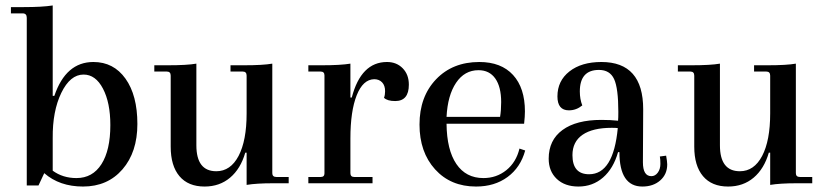

<svg xmlns="http://www.w3.org/2000/svg" viewBox="-20 -671 3023 703"><path d="M284 12Q198 12 142 -37L121 8H78V-606Q78 -622 63 -622H20V-645H67Q135 -645 173 -651V-320H179Q221 -444 322 -444Q396 -444 439.5 -383Q483 -322 483 -217Q483 -114 428.5 -51Q374 12 284 12ZM260 -19Q319 -19 351.5 -70Q384 -121 384 -213Q384 -295 357 -346.5Q330 -398 286 -398Q237 -398 204.5 -331Q172 -264 173 -165V-46Q210 -19 260 -19Z M729 12Q669 12 637 -26Q605 -64 605 -134V-394Q605 -409 591 -409H545V-432H594Q665 -432 699 -438V-139Q699 -44 772 -44Q824 -44 853.5 -100Q883 -156 883 -256V-394Q883 -409 869 -409H824V-432H873Q943 -432 977 -438V-37Q977 -23 992 -23H1037V0H980Q919 0 883 6V-112H878Q861 -53 822.5 -20.5Q784 12 729 12Z M1109 0V-23H1154Q1168 -23 1168 -36V-395Q1168 -409 1154 -409H1109V-432H1158Q1227 -432 1263 -438V-314H1268Q1302 -444 1397 -444Q1432 -444 1454.5 -421Q1477 -398 1477 -361Q1477 -301 1427 -301Q1398 -301 1386 -313Q1390 -323 1390 -337Q1390 -358 1379 -369.5Q1368 -381 1350 -381Q1309 -380 1286 -322Q1263 -264 1263 -164V-37Q1263 -23 1277 -23H1344V0Z M1723 12Q1630 12 1573 -51Q1516 -114 1516 -215Q1516 -317 1576.5 -380.5Q1637 -444 1735 -444Q1815 -444 1858.5 -396.5Q1902 -349 1902 -263Q1902 -245 1899 -218H1615Q1616 -122 1651 -70.5Q1686 -19 1750 -19Q1798 -19 1834 -48Q1870 -77 1882 -127L1903 -120Q1886 -58 1838.5 -23Q1791 12 1723 12ZM1732 -414Q1681 -414 1650 -368Q1619 -322 1615 -243H1811Q1815 -267 1815 -297Q1815 -353 1793.5 -383.5Q1772 -414 1732 -414Z M2098 12Q2048 12 2018.5 -16Q1989 -44 1989 -90Q1989 -158 2039.5 -195Q2090 -232 2182 -232Q2216 -232 2243 -229Q2244 -239 2244 -261Q2244 -348 2228.5 -381.5Q2213 -415 2173 -415Q2103 -415 2103 -336Q2103 -308 2112 -285Q2090 -267 2063 -267Q2021 -267 2021 -318Q2021 -375 2065 -409.5Q2109 -444 2182 -444Q2335 -444 2335 -271L2334 -77Q2334 -26 2365 -26Q2379 -26 2388.5 -39Q2398 -52 2398 -71Q2398 -89 2396 -98L2419 -101Q2423 -79 2423 -69Q2423 -33 2397.5 -10.5Q2372 12 2332 12Q2248 12 2248 -114H2243Q2226 -54 2188 -21Q2150 12 2098 12ZM2076 -103Q2076 -33 2137 -33Q2226 -33 2242 -202Q2235 -203 2220 -203Q2150 -203 2113 -177.5Q2076 -152 2076 -103Z M2646 12Q2586 12 2554 -26Q2522 -64 2522 -134V-394Q2522 -409 2508 -409H2462V-432H2511Q2582 -432 2616 -438V-139Q2616 -44 2689 -44Q2741 -44 2770.5 -100Q2800 -156 2800 -256V-394Q2800 -409 2786 -409H2741V-432H2790Q2860 -432 2894 -438V-37Q2894 -23 2909 -23H2954V0H2897Q2836 0 2800 6V-112H2795Q2778 -53 2739.5 -20.5Q2701 12 2646 12Z"/></svg>

Font: Arapey
Style: Regular
Weight: 400
Designer: Eduardo Rodriguez Tunni
Foundry: Eduardo Rodriguez Tunni
Version: Version 4.000